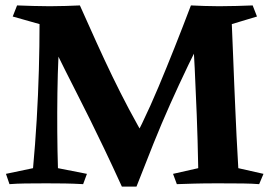

<svg xmlns="http://www.w3.org/2000/svg" viewBox="-20 -680 1005 709"><path d="M685 -660 756 -599Q711 -514 675.5 -440Q640 -366 608.5 -295.5Q577 -225 547 -150.5Q517 -76 484 9H430L439 -97Q507 -220 565.5 -359.5Q624 -499 685 -660ZM204 -589Q199 -539 196 -474Q193 -409 192 -337Q191 -265 191.5 -193.5Q192 -122 194 -59L301 -38L287 0Q250 -2 220 -2.5Q190 -3 151 -3Q104 -3 72.5 -2.5Q41 -2 15 0L2 -38L102 -59Q110 -145 115.5 -237.5Q121 -330 123.5 -421Q126 -512 126 -591L27 -619L43 -660Q75 -659 102.5 -658Q130 -657 164 -657Q194 -657 223 -658Q252 -659 275 -660Q308 -586 337 -522Q366 -458 395 -398Q424 -338 456 -277.5Q488 -217 528 -149L484 9H430Q393 -72 364.5 -131.5Q336 -191 312.5 -238.5Q289 -286 267 -329Q245 -372 221.5 -419Q198 -466 169 -525ZM913 -660 929 -619 836 -591Q839 -523 841 -469Q843 -415 845 -368.5Q847 -322 849 -276Q851 -230 853.5 -177.5Q856 -125 860 -59L953 -38L937 0Q911 -2 878 -2.5Q845 -3 786 -3Q732 -3 697.5 -2Q663 -1 633 0L619 -38L712 -59Q710 -167 706.5 -255.5Q703 -344 699 -428.5Q695 -513 688 -608L685 -660Q707 -659 734 -658Q761 -657 789 -657Q821 -657 854 -658Q887 -659 913 -660Z"/></svg>

Font: Alkalami
Style: Regular
Weight: 400
Designer: Becca Hirsbrunner Spalinger
Foundry: SIL International
Version: Version 2.000